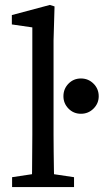

<svg xmlns="http://www.w3.org/2000/svg" viewBox="-20 -758 420 778"><path d="M29 0V-40L142 -57H166L280 -40V0ZM109 0Q110 -35 110 -70.5Q110 -106 110.5 -141.5Q111 -177 111 -212V-647L28 -659V-697L182 -738L201 -732L197 -594V-212Q197 -177 197.5 -141.5Q198 -106 198.5 -70.5Q199 -35 200 0ZM308 -297Q278 -297 257.5 -318Q237 -339 237 -368Q237 -398 257.5 -419Q278 -440 308 -440Q338 -440 359 -419Q380 -398 380 -368Q380 -339 359 -318Q338 -297 308 -297Z"/></svg>

Font: Source Serif 4 18pt
Style: Regular
Weight: 400
Designer: Frank Grießhammer
Foundry: Adobe Systems Incorporated
Version: Version 4.004;hotconv 1.0.116;makeotfexe 2.5.65601